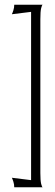

<svg xmlns="http://www.w3.org/2000/svg" viewBox="-20 -709 230 809"><path d="M40 80Q40 68 36.5 57Q33 46 30 40L111 50V-659L30 -649Q33 -655 36.5 -666Q40 -677 40 -689H160Q157 -689 153.5 -675Q150 -661 150 -628V20Q150 52 153.5 66Q157 80 160 80Z"/></svg>

Font: Red Rose Light
Style: Regular
Weight: 300
Designer: Jaikishan Patel
Version: Version 1.001; ttfautohint (v1.8.3)